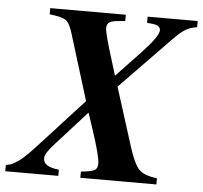

<svg xmlns="http://www.w3.org/2000/svg" viewBox="-73 -721 817 772"><g transform="rotate(5 335.0 -334.5)"><path d="M694 -669V-644Q666 -640 646.5 -628Q627 -616 595 -583L396 -378L471 -141Q492 -75 512.5 -53Q533 -31 586 -25V0H279V-25Q321 -29 333.5 -36Q346 -43 346 -63Q346 -93 309 -204L289 -264L159 -120Q127 -85 127 -65Q127 -31 190 -25V0H-24V-25Q-14 -27 -6.5 -29Q1 -31 10.5 -37Q20 -43 27 -47.5Q34 -52 46.5 -63.5Q59 -75 67.5 -83.5Q76 -92 93.5 -111Q111 -130 123.5 -143.5Q136 -157 162 -185.5Q188 -214 207 -235L275 -309L192 -578Q180 -618 163 -628.5Q146 -639 99 -644V-669H404V-644L375 -641Q350 -639 340 -632Q330 -625 330 -608Q330 -587 365 -476L382 -421L476 -520Q546 -594 546 -618Q546 -639 513 -642L492 -644V-669Z"/></g></svg>

Font: STIX
Style: Bold Italic
Weight: 700
Italic angle: -16.33°
Designer: MicroPress Inc., with final additions and corrections provided by Coen Hoffman, Elsevier (retired)
Version: Version 1.1.1